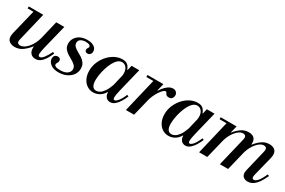

<svg xmlns="http://www.w3.org/2000/svg" viewBox="73 -1275 3123 2101"><g transform="rotate(30 1634.5 -224.5)"><path d="M150 12Q112 12 84 -7.5Q56 -27 56 -70Q56 -89 62 -114L144 -450H248L162 -91Q161 -84 159.5 -77.5Q158 -71 158 -65Q158 -48 168.5 -40Q179 -32 195 -32Q218 -32 242 -46Q266 -60 288 -85.5Q310 -111 327.5 -144Q345 -177 356 -216L334 -96H327Q296 -55 251.5 -21.5Q207 12 150 12ZM65 -425V-450H224V-425ZM412 12Q393 12 374 3.5Q355 -5 343 -25.5Q331 -46 331 -82Q331 -96 333.5 -114Q336 -132 341 -154L412 -450H514L439 -147Q432 -116 428 -94.5Q424 -73 424 -60Q424 -30 444 -30Q465 -30 490.5 -61.5Q516 -93 544 -151L564 -142Q544 -94 521 -59.5Q498 -25 471.5 -6.5Q445 12 412 12Z M706 13Q639 13 603 -16Q567 -45 567 -83Q567 -108 580.5 -121.5Q594 -135 616 -135Q634 -135 643.5 -126Q653 -117 653 -102Q653 -84 644 -72Q635 -60 635 -48Q635 -35 652.5 -26Q670 -17 708 -17Q769 -17 798.5 -40Q828 -63 828 -95Q828 -123 809 -142Q790 -161 762.5 -176.5Q735 -192 707 -209.5Q679 -227 660 -252.5Q641 -278 641 -317Q641 -354 660.5 -385Q680 -416 717 -435Q754 -454 806 -454Q844 -454 870 -443.5Q896 -433 909.5 -415.5Q923 -398 923 -375Q923 -352 910 -338Q897 -324 877 -324Q862 -324 853 -332Q844 -340 844 -354Q844 -369 852 -377.5Q860 -386 860 -398Q860 -412 844 -419.5Q828 -427 801 -427Q764 -427 739 -412Q714 -397 714 -367Q714 -340 732.5 -322Q751 -304 779 -289Q807 -274 834.5 -256Q862 -238 880.5 -211.5Q899 -185 899 -144Q899 -98 873 -62.5Q847 -27 803 -7Q759 13 706 13Z M1143 13Q1101 13 1066 -9.5Q1031 -32 1010 -74Q989 -116 989 -173Q989 -231 1011 -283Q1033 -335 1069.5 -375.5Q1106 -416 1151.5 -439Q1197 -462 1244 -462Q1290 -462 1312 -441Q1334 -420 1344 -389H1350L1329 -298Q1330 -309 1331 -317Q1332 -325 1332 -335Q1332 -378 1310.5 -405.5Q1289 -433 1256 -433Q1226 -433 1201.5 -410.5Q1177 -388 1158 -351Q1139 -314 1126 -271.5Q1113 -229 1106.5 -188Q1100 -147 1100 -117Q1100 -69 1116 -44Q1132 -19 1163 -19Q1184 -19 1207 -32Q1230 -45 1253.5 -78Q1277 -111 1298 -170L1286 -70H1280Q1258 -30 1221 -8.5Q1184 13 1143 13ZM1356 13Q1340 13 1323 4.5Q1306 -4 1295 -24.5Q1284 -45 1284 -81Q1284 -96 1286.5 -114Q1289 -132 1294 -154L1364 -450H1461L1387 -147Q1380 -116 1376 -94.5Q1372 -73 1372 -59Q1372 -30 1389 -30Q1406 -30 1431.5 -60.5Q1457 -91 1482 -151L1502 -142Q1487 -105 1465.5 -69.5Q1444 -34 1416.5 -10.5Q1389 13 1356 13Z M1552 0 1659 -450H1766L1655 0ZM1565 -425V-450H1754V-425ZM1703 -195 1741 -358H1748Q1775 -401 1811 -431.5Q1847 -462 1884 -462Q1902 -462 1914.5 -454.5Q1927 -447 1934 -435Q1941 -423 1941 -407Q1941 -387 1928.5 -370Q1916 -353 1888 -353Q1865 -353 1855.5 -363.5Q1846 -374 1841 -384.5Q1836 -395 1826 -395Q1814 -395 1797 -379Q1780 -363 1761.5 -335Q1743 -307 1727 -271Q1711 -235 1703 -195Z M2094 13Q2052 13 2017 -9.5Q1982 -32 1961 -74Q1940 -116 1940 -173Q1940 -231 1962 -283Q1984 -335 2020.5 -375.5Q2057 -416 2102.5 -439Q2148 -462 2195 -462Q2241 -462 2263 -441Q2285 -420 2295 -389H2301L2280 -298Q2281 -309 2282 -317Q2283 -325 2283 -335Q2283 -378 2261.5 -405.5Q2240 -433 2207 -433Q2177 -433 2152.5 -410.5Q2128 -388 2109 -351Q2090 -314 2077 -271.5Q2064 -229 2057.5 -188Q2051 -147 2051 -117Q2051 -69 2067 -44Q2083 -19 2114 -19Q2135 -19 2158 -32Q2181 -45 2204.5 -78Q2228 -111 2249 -170L2237 -70H2231Q2209 -30 2172 -8.5Q2135 13 2094 13ZM2307 13Q2291 13 2274 4.5Q2257 -4 2246 -24.5Q2235 -45 2235 -81Q2235 -96 2237.5 -114Q2240 -132 2245 -154L2315 -450H2412L2338 -147Q2331 -116 2327 -94.5Q2323 -73 2323 -59Q2323 -30 2340 -30Q2357 -30 2382.5 -60.5Q2408 -91 2433 -151L2453 -142Q2438 -105 2416.5 -69.5Q2395 -34 2367.5 -10.5Q2340 13 2307 13Z M3095 13Q3060 13 3039.5 -6Q3019 -25 3019 -56Q3019 -64 3020.5 -72Q3022 -80 3023 -87L3088 -359Q3090 -367 3091 -373Q3092 -379 3092 -385Q3092 -404 3081.5 -412Q3071 -420 3055 -420Q3026 -420 2995.5 -395.5Q2965 -371 2939.5 -329Q2914 -287 2900 -234L2928 -361H2935Q2964 -400 3006.5 -431Q3049 -462 3102 -462Q3140 -462 3167 -442.5Q3194 -423 3194 -380Q3194 -362 3188 -336L3128 -97Q3125 -84 3124 -76Q3123 -68 3123 -63Q3123 -38 3145 -38Q3167 -38 3192.5 -67Q3218 -96 3249 -166L3269 -157Q3250 -113 3225 -74Q3200 -35 3168 -11Q3136 13 3095 13ZM2477 0 2584 -450H2691L2580 0ZM2739 0 2825 -359Q2827 -367 2828 -373Q2829 -379 2829 -385Q2829 -404 2818.5 -412Q2808 -420 2792 -420Q2763 -420 2732.5 -395.5Q2702 -371 2676.5 -329Q2651 -287 2637 -234L2665 -361H2672Q2701 -400 2743.5 -431Q2786 -462 2839 -462Q2896 -462 2917.5 -428.5Q2939 -395 2925 -336L2843 0ZM2490 -425V-450H2679V-425Z"/></g></svg>

Font: Libre Bodoni
Style: Italic
Weight: 400
Italic angle: -13°
Designer: Pablo Impallari, Rodrigo Fuenzalida
Foundry: Impallari Type
Version: Version 2.005;gftools[0.9.23]